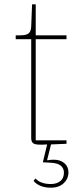

<svg xmlns="http://www.w3.org/2000/svg" viewBox="-20 -670 359 892"><path d="M216 202Q187 202 166 192.5Q145 183 136 170L145 159Q156 172 174.5 178.5Q193 185 216 185Q243 185 260 171.5Q277 158 277 132Q277 113 263.5 100.5Q250 88 216 86L179 84L199 1Q188 2 179.5 2Q171 2 165 2Q142 2 133.5 -5Q125 -12 125 -29V-488H53V-506H76Q102 -506 113 -515Q124 -524 125 -547L129 -650H146V-506H289V-488H146V-18H289V-2L217 1L199 73L201 75Q208 73 216 72.5Q224 72 231 72Q260 72 279 88Q298 104 298 131Q298 160 276 181Q254 202 216 202Z"/></svg>

Font: IBM Plex Serif Thin
Style: Regular
Weight: 100
Designer: Mike Abbink, Paul van der Laan, Pieter van Rosmalen
Foundry: Bold Monday
Version: Version 3.001